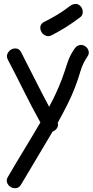

<svg xmlns="http://www.w3.org/2000/svg" viewBox="-20 -675 478 982"><path d="M414.1 -439.5Q427.7 -431.6 432.6 -416Q437.5 -400.4 427.7 -386.7Q403.3 -351.6 391.1 -309.6Q378.9 -267.6 363.3 -227.5Q346.7 -184.6 326.7 -144.5Q306.6 -104.5 284.2 -63.5Q282.2 -58.6 279.8 -55.2Q277.3 -51.8 275.4 -46.9Q279.3 -31.2 271 -19Q262.7 -6.8 249 -2Q209 66.4 168.5 133.3Q127.9 200.2 87.9 268.6Q78.1 285.2 63 287.1Q47.9 289.1 35.2 281.7Q22.5 274.4 16.6 260.3Q10.7 246.1 20.5 229.5Q61.5 159.2 103.5 90.3Q145.5 21.5 186.5 -48.8Q142.6 -127.9 102.5 -208.5Q62.5 -289.1 20.5 -369.1Q11.7 -385.7 18.1 -399.9Q24.4 -414.1 36.6 -421.4Q48.8 -428.7 64 -426.8Q79.1 -424.8 87.9 -408.2Q124 -337.9 159.2 -268.1Q194.3 -198.2 231.4 -128.9Q267.6 -195.3 295.9 -268.6Q310.5 -308.6 323.7 -350.1Q336.9 -391.6 361.3 -425.8Q370.1 -439.5 384.8 -443.8Q399.4 -448.2 414.1 -439.5ZM336.9 -643.6Q349.6 -653.3 364.3 -654.8Q378.9 -656.2 391.6 -643.6Q402.3 -632.8 403.3 -615.7Q404.3 -598.6 391.6 -587.9Q321.3 -534.2 245.1 -495.1Q228.5 -486.3 213.9 -492.7Q199.2 -499 191.9 -511.7Q184.6 -524.4 186.5 -539.1Q188.5 -553.7 205.1 -562.5Q240.2 -580.1 272.9 -599.6Q305.7 -619.1 336.9 -643.6Z"/></svg>

Font: Schoolbell
Style: Regular
Weight: 400
Designer: Font Diner, Inc
Foundry: Font Diner, Inc
Version: Version 1.001